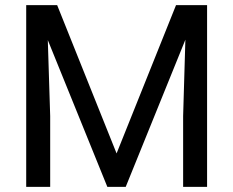

<svg xmlns="http://www.w3.org/2000/svg" viewBox="-20 -731 913 751"><path d="M82.5 -710.9V0H176.3V-276.9L167 -574.2L399.9 0H471.7L705.1 -575.7L696.3 -276.9V0H790V-710.9H668.5L436 -130.9L203.6 -710.9Z"/></svg>

Font: Shabnam
Style: Regular
Weight: 400
Foundry: DejaVu fonts team - Redesigned by Saber Rastikerdar - Based on Vazir font
Version: Version 5.0.1